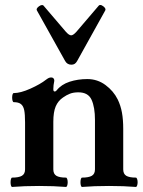

<svg xmlns="http://www.w3.org/2000/svg" viewBox="-20 -739 570 763"><path d="M526.9 -14.6Q526.9 -7.3 524.9 -1.7Q522.9 3.9 520 3.9Q472.7 0 413.1 0Q353.5 0 306.2 3.9Q303.2 3.9 301.5 -1.5Q299.8 -6.8 299.8 -14.6Q299.8 -22.5 301.5 -27.8Q303.2 -33.2 306.2 -33.2Q332.5 -33.2 345 -40.5Q357.4 -47.9 357.4 -65.9V-262.2Q357.4 -312.5 344 -342.3Q330.6 -372.1 291.5 -372.1Q272 -372.1 258.1 -366.7Q244.1 -361.3 230.5 -351.6Q210.9 -338.4 201.4 -316.2Q191.9 -293.9 191.9 -254.9V-65.9Q191.9 -47.9 203.9 -40.5Q215.8 -33.2 242.2 -33.2Q245.1 -33.2 247.1 -27.6Q249 -22 249 -14.6Q249 -7.3 247.1 -1.7Q245.1 3.9 242.2 3.9Q194.8 0 135.3 0Q75.7 0 28.3 3.9Q25.4 3.9 23.7 -1.5Q22 -6.8 22 -14.6Q22 -22.5 23.7 -27.8Q25.4 -33.2 28.3 -33.2Q54.7 -33.2 67.1 -40.5Q79.6 -47.9 79.6 -65.9V-252.4Q79.6 -284.7 76.2 -301.3Q72.8 -317.9 63.2 -325.4Q53.7 -333 34.7 -333Q31.7 -333 30 -338.4Q28.3 -343.8 28.3 -351.1Q28.3 -358.9 30 -364Q31.7 -369.1 34.7 -369.1Q61.5 -369.1 100.8 -386.7Q140.1 -404.3 163.1 -422.4Q169.4 -427.2 173.8 -429.2Q178.2 -431.2 183.6 -431.2Q189.5 -431.2 192.6 -427.7Q195.8 -424.3 195.8 -418Q191.9 -399.9 191.9 -384.8Q191.9 -375.5 196.8 -375.5Q202.1 -375.5 205.1 -379.9Q223.6 -403.3 256.3 -414.1Q289.1 -424.8 327.1 -424.8Q367.2 -424.8 399.2 -401.1Q431.2 -377.4 447.8 -343.8Q459.5 -319.8 464.6 -291.7Q469.7 -263.7 469.7 -227.1V-65.9Q469.7 -47.9 481.7 -40.5Q493.7 -33.2 520 -33.2Q522.9 -33.2 524.9 -27.6Q526.9 -22 526.9 -14.6ZM238.8 -496.6 126.5 -697.8Q122.6 -704.6 134.8 -713.9Q141.1 -718.8 147.5 -718.8Q151.4 -718.8 152.8 -716.8L241.7 -612.8Q254.4 -598.6 262.7 -598.6Q271 -598.6 283.7 -612.8L372.6 -716.8Q374.5 -719.2 378.4 -719.2Q383.8 -719.2 390.6 -713.9Q401.9 -705.1 398.4 -697.8L286.6 -496.6Q282.2 -488.8 276.9 -485.4Q271.5 -481.9 263.7 -481.9Q247.1 -481.9 238.8 -496.6Z"/></svg>

Font: JuniusX
Style: Bold
Weight: 700
Designer: Peter S. Baker
Foundry: Briery Creek Software
Version: Version 1.004